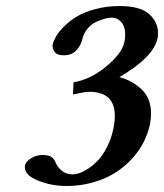

<svg xmlns="http://www.w3.org/2000/svg" viewBox="-20 -600 540 632"><path d="M347.2 -542Q338.4 -542 325.4 -538.6Q312.5 -535.2 296.9 -528.1Q281.2 -521 268.3 -505.9Q255.4 -490.7 251 -471.2Q247.1 -451.7 231.9 -434.8Q216.8 -418 189.9 -418Q168.9 -418 160.9 -428Q152.8 -438 152.8 -449.2Q152.8 -450.2 153.3 -451.9Q153.8 -453.6 153.8 -454.1Q155.8 -464.8 164.1 -479.5Q172.4 -494.1 190.2 -512.2Q208 -530.3 231.7 -544.9Q255.4 -559.6 293 -569.8Q330.6 -580.1 374 -580.1Q440.9 -580.1 470.5 -554Q500 -527.8 500 -492.2Q500 -480 499 -475.1Q485.4 -411.1 373 -346.2Q416.5 -334.5 446.8 -305.2Q477.1 -275.9 477.1 -227.1Q477.1 -210.9 474.1 -192.9Q460.4 -128.9 418 -81.3Q375.5 -33.7 318.8 -10.7Q262.2 12.2 199.2 12.2Q148.9 12.2 105.5 -5.4Q62 -22.9 62 -48.8V-55.2Q64.5 -67.4 81.8 -78.6Q99.1 -89.8 120.1 -89.8Q140.1 -89.8 149.2 -83.5Q158.2 -77.1 163.1 -64.9Q169.4 -49.8 183.8 -37.8Q198.2 -25.9 219.2 -25.9Q228.5 -25.9 241.2 -30Q253.9 -34.2 271 -45.4Q288.1 -56.6 303.5 -73Q318.8 -89.4 333 -117.4Q347.2 -145.5 354 -180.2Q357.9 -199.7 357.9 -219.2Q357.9 -297.9 272.9 -297.9Q260.7 -297.9 220.2 -289.1L222.2 -329.1Q278.3 -338.4 330.1 -381.6Q381.8 -424.8 389.2 -460.9Q392.1 -474.6 392.1 -485.8Q392.1 -512.2 379.2 -527.1Q366.2 -542 347.2 -542Z"/></svg>

Font: Linux Libertine
Style: Bold Italic
Weight: 700
Italic angle: -11.5°
Designer: Philipp H. Poll
Foundry: Philipp H. Poll
Version: Version 4.0.5